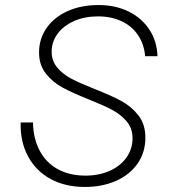

<svg xmlns="http://www.w3.org/2000/svg" viewBox="-20 -730 690 762"><path d="M62 -244H111Q112 -180 137.5 -132Q163 -84 209.5 -58.5Q256 -33 319 -33Q373 -33 415.5 -52Q458 -71 482 -105Q506 -139 506 -181Q506 -221 482.5 -248.5Q459 -276 425 -294Q391 -312 331 -336Q266 -362 227.5 -383Q189 -404 162 -438Q135 -472 135 -522Q135 -576 165 -619Q195 -662 248.5 -686Q302 -710 371 -710Q438 -710 490 -684.5Q542 -659 572.5 -613Q603 -567 605 -507H556Q552 -555 527.5 -591Q503 -627 462 -646Q421 -665 369 -665Q316 -665 274 -646.5Q232 -628 208.5 -596Q185 -564 185 -525Q185 -488 207.5 -461.5Q230 -435 263.5 -417.5Q297 -400 355 -377Q421 -351 461 -329.5Q501 -308 529 -272.5Q557 -237 557 -184Q557 -126 526.5 -81.5Q496 -37 441 -12.5Q386 12 317 12Q239 12 181 -19.5Q123 -51 91.5 -109Q60 -167 62 -244Z"/></svg>

Font: Azeret Mono Thin
Style: Italic
Weight: 100
Italic angle: -12°
Designer: Martin Vácha
Foundry: Displaay
Version: Version 1.000; Glyphs 3.0.3, build 3074